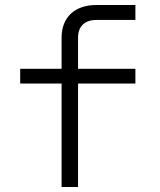

<svg xmlns="http://www.w3.org/2000/svg" viewBox="-20 -750 640 770"><path d="M227 0H293V-415H523V-474H293V-599C293 -645 320 -670 367 -670H523V-730H367C280 -730 227 -681 227 -599V-474H61V-415H227Z"/></svg>

Font: JetBrains Mono ExtraLight
Style: Regular
Weight: 240
Monospace: yes
Designer: Philipp Nurullin, Konstantin Bulenkov
Foundry: JetBrains
Version: Version 2.305